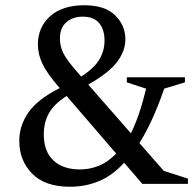

<svg xmlns="http://www.w3.org/2000/svg" viewBox="-20 -701 746 732"><path d="M522.5 0 453.5 -80.5Q407 -30.5 355.8 -9.8Q304.5 11 247 11Q151.5 11 102.5 -39Q53.5 -89 53.5 -164Q53.5 -221.5 88 -271.8Q122.5 -322 208 -365.5L206 -367Q158.5 -422 141.5 -458.5Q124.5 -495 124.5 -531Q124.5 -597.5 171.2 -639.2Q218 -681 301.5 -681Q379.5 -681 418.8 -642.8Q458 -604.5 458 -551.5Q458 -508 427.5 -466.2Q397 -424.5 316.5 -378.5L479 -193Q512 -258.5 537 -363L463.5 -387V-406.5H685V-387L606 -363Q583 -296.5 559.5 -245.5Q536 -194.5 511.5 -155.5L604.5 -49.5L696.5 -20V0ZM271 -430.5 289.5 -409Q339 -441 358.8 -474.2Q378.5 -507.5 378.5 -546Q378.5 -588.5 358 -613Q337.5 -637.5 295.5 -637.5Q257.5 -637.5 233 -616.2Q208.5 -595 208.5 -554.5Q208.5 -523.5 222 -497.2Q235.5 -471 271 -430.5ZM147 -188.5Q147 -124 183.5 -89.5Q220 -55 285 -55Q322 -55 356.8 -69Q391.5 -83 423 -115.5L234 -335Q186.5 -305 166.8 -269.8Q147 -234.5 147 -188.5Z"/></svg>

Font: Newsreader Text Medium
Style: Regular
Weight: 500
Designer: Hugues Gentile
Foundry: Production Type
Version: Version 1.001